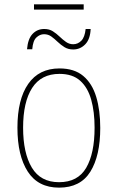

<svg xmlns="http://www.w3.org/2000/svg" viewBox="-20 -851 540 881"><path d="M251 10Q155 10 107.5 -63.5Q60 -137 60 -265Q60 -395 109.5 -466Q159 -537 253 -537Q321 -537 362 -502.5Q403 -468 421.5 -406.5Q440 -345 440 -264Q440 -136 394.5 -63Q349 10 251 10ZM251 -15Q337 -15 375.5 -81Q414 -147 414 -265Q414 -338 398.5 -393.5Q383 -449 348 -480.5Q313 -512 253 -512Q169 -512 127.5 -447.5Q86 -383 86 -265Q86 -149 126 -82Q166 -15 251 -15ZM104 -625Q108 -673 129.5 -695.5Q151 -718 183 -718Q206 -718 222.5 -707.5Q239 -697 253.5 -683Q268 -669 283 -658.5Q298 -648 316 -648Q337 -648 353 -664Q369 -680 373 -718H396Q394 -671 371 -647.5Q348 -624 316 -624Q293 -624 276 -634.5Q259 -645 244.5 -659Q230 -673 215.5 -683.5Q201 -694 182 -694Q163 -694 147 -679Q131 -664 128 -625ZM136 -807V-831H364V-807Z"/></svg>

Font: Noto Sans Mono ExtraCondensed Thin
Style: Regular
Weight: 100
Width: 2
Designer: Monotype Design Team
Foundry: Monotype Imaging Inc.
Version: Version 2.014; ttfautohint (v1.8.4.7-5d5b)